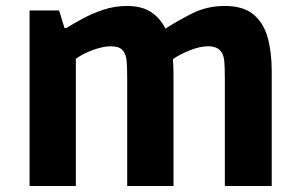

<svg xmlns="http://www.w3.org/2000/svg" viewBox="-20 -623 996 643"><path d="M79 0V-588H178L196 -529H202Q226 -544 257.5 -561Q289 -578 326.5 -590.5Q364 -603 405 -603Q455 -603 486 -582.5Q517 -562 534 -527Q574 -553 623.5 -578Q673 -603 733 -603Q795 -603 829 -574.5Q863 -546 876.5 -497Q890 -448 890 -385V0H733V-358Q733 -399 731 -419.5Q729 -440 719 -452Q706 -468 677 -468Q650 -468 616 -454.5Q582 -441 559 -425Q560 -413 560.5 -400.5Q561 -388 561 -375V0H406V-358Q406 -399 404 -420Q402 -441 392 -453Q385 -462 374 -465Q363 -468 352 -468Q325 -468 291 -455.5Q257 -443 234 -426V0Z"/></svg>

Font: Ruda SemiBold
Style: Bold
Weight: 900
Designer: Mariela Monsalve and Angelina Sanchez
Foundry: Mariela Monsalve and Angelina Sanchez
Version: Version 2.000